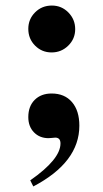

<svg xmlns="http://www.w3.org/2000/svg" viewBox="-20 -492 373 692"><path d="M82 -388Q82 -423 106.5 -447.5Q131 -472 167 -472Q202 -472 226.5 -447Q251 -422 251 -387Q251 -352 226 -327.5Q201 -303 166 -303Q131 -303 106.5 -327.5Q82 -352 82 -388ZM100 180 89 158Q198 82 198 25Q198 4 179 4Q176 4 168 5Q160 6 155 6Q123 6 102.5 -15Q82 -36 82 -70Q82 -109 105 -132Q128 -155 166 -155Q213 -155 239.5 -124Q266 -93 266 -39Q266 93 100 180Z"/></svg>

Font: STIX MathJax Main
Style: Bold
Weight: 700
Designer: MicroPress Inc., with final additions and corrections provided by Coen Hoffman, Elsevier (retired)
Version: Version 1.1.1